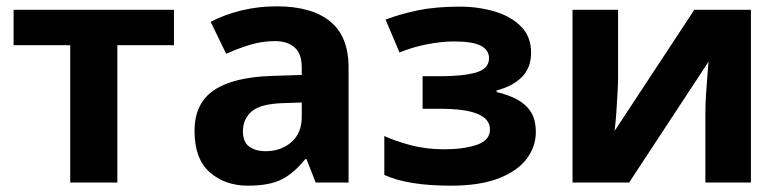

<svg xmlns="http://www.w3.org/2000/svg" viewBox="-20 -577 2472 607"><path d="M530 -434H351V0H202V-434H23V-546H530Z M855 -557Q965 -557 1023.5 -509.5Q1082 -462 1082 -364V0H978L949 -74H945Q910 -30 871 -10Q832 10 764 10Q691 10 643 -32.5Q595 -75 595 -163Q595 -250 656 -291.5Q717 -333 839 -337L934 -340V-364Q934 -407 911.5 -427Q889 -447 849 -447Q809 -447 771 -435.5Q733 -424 695 -407L646 -508Q690 -531 743.5 -544Q797 -557 855 -557ZM934 -253 876 -251Q804 -249 776 -225Q748 -201 748 -162Q748 -128 768 -113.5Q788 -99 820 -99Q868 -99 901 -127.5Q934 -156 934 -208Z M1434 -556Q1493 -556 1544.5 -540.5Q1596 -525 1627.5 -493Q1659 -461 1659 -411Q1659 -362 1629.5 -333Q1600 -304 1550 -291V-286Q1585 -278 1613 -263.5Q1641 -249 1657.5 -224.5Q1674 -200 1674 -159Q1674 -114 1645.5 -75.5Q1617 -37 1557.5 -13.5Q1498 10 1405 10Q1269 10 1195 -24V-147Q1229 -131 1278.5 -118Q1328 -105 1384 -105Q1445 -105 1487 -119Q1529 -133 1529 -168Q1529 -233 1374 -233H1316V-336H1371Q1445 -336 1485.5 -348Q1526 -360 1526 -393Q1526 -419 1500 -432.5Q1474 -446 1415 -446Q1376 -446 1330 -437Q1284 -428 1243 -411L1199 -515Q1246 -533 1302 -544.5Q1358 -556 1434 -556Z M1934 -546V-330Q1934 -313 1932.5 -288Q1931 -263 1929.5 -237Q1928 -211 1926 -191Q1924 -171 1923 -163L2175 -546H2354V0H2210V-218Q2210 -245 2212 -277.5Q2214 -310 2216.5 -338.5Q2219 -367 2220 -382L1969 0H1790V-546Z"/></svg>

Font: Noto Sans IKEA
Style: Bold
Weight: 600
Designer: Monotype Design Team
Foundry: Monotype Imaging Inc.
Version: Version 2.001